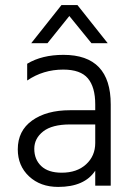

<svg xmlns="http://www.w3.org/2000/svg" viewBox="-20 -731 526 756"><path d="M223 -51Q283 -51 319 -84Q355 -117 355 -168V-241H256Q185 -241 150 -213.5Q115 -186 115 -145Q115 -103 142.5 -77Q170 -51 223 -51ZM355 -59Q313 5 209 5Q139 5 94.5 -36.5Q50 -78 50 -143Q50 -216 106.5 -256.5Q163 -297 256 -297H355V-320Q355 -388 326 -422.5Q297 -457 229 -457Q150 -457 87 -414V-480Q145 -515 230 -515Q416 -515 416 -320V0H355ZM167 -561H103L222 -711H285L404 -561H340L253 -668Z"/></svg>

Font: Hind Guntur Light
Style: Regular
Weight: 300
Designer: Manushi Parikh, Hitesh Malaviya
Foundry: Indian Type Foundry
Version: Version 1.002;PS 1.0;hotconv 1.0.86;makeotf.lib2.5.63406; tt